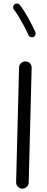

<svg xmlns="http://www.w3.org/2000/svg" viewBox="-20 -1057 272 1113"><path d="M109.1 36.5Q124.6 36.7 135.4 26.2Q146.2 15.7 146.4 0.7L163.5 -663.8Q163.8 -679.3 153.5 -690.1Q143.1 -700.9 127.7 -701Q112.7 -701.4 101.8 -691.1Q90.8 -680.7 90.5 -665.3L73.4 -0.7Q73.2 14.2 83.7 25.2Q94.2 36.1 109.1 36.5ZM64.4 -1032.2Q57.7 -1027 56.5 -1017.8Q55.3 -1008.5 60.5 -1001.7Q74 -984.9 89.3 -959.3Q104.7 -933.7 119.5 -905.8Q134.3 -877.9 145.3 -853.4Q148.8 -845.4 157.4 -842.2Q166 -838.9 174 -842.4Q181.9 -845.9 185.2 -854.6Q188.4 -863.2 184.9 -871.2Q167.5 -909.5 142.9 -954.2Q118.3 -998.8 94.7 -1028.6Q89.5 -1035.4 80.3 -1036.6Q71 -1037.8 64.4 -1032.2Z"/></svg>

Font: Mikhak VF
Style: Regular
Weight: 100
Designer: Amin Abedi
Version: Version 3.001